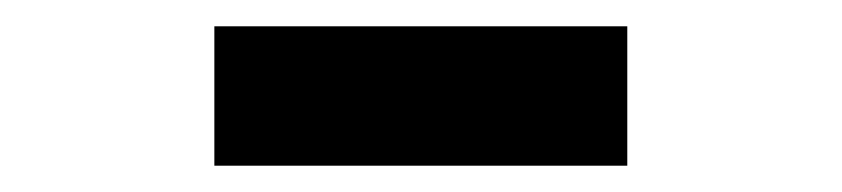

<svg xmlns="http://www.w3.org/2000/svg" viewBox="-20 -749 640 146"><path d="M143 -623V-729H457V-623Z"/></svg>

Font: Noto Sans Mono ExtraBold
Style: Regular
Weight: 800
Designer: Monotype Design Team
Foundry: Monotype Imaging Inc.
Version: Version 2.014